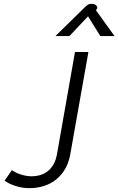

<svg xmlns="http://www.w3.org/2000/svg" viewBox="-20 -971 617 1001"><path d="M4 -29 42 -84Q61 -70 89.5 -61Q118 -52 144 -52Q198 -52 232.5 -81.5Q267 -111 277 -167L371 -700H441L347 -170Q333 -86 276 -38Q219 10 131 10Q98 10 62.5 -1Q27 -12 4 -29ZM420 -931Q432 -943 439 -947Q446 -951 456 -951Q471 -951 479 -945Q487 -939 487 -931Q487 -926 484 -923L480 -918L577 -783H503L439 -886L342 -783H269Z"/></svg>

Font: Niramit Light
Style: Italic
Weight: 300
Italic angle: -10°
Designer: Katatrad Aksorn Co.,Ltd.
Foundry: Cadson Demak Co.,Ltd.
Version: Version 1.000; ttfautohint (v1.6)